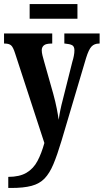

<svg xmlns="http://www.w3.org/2000/svg" viewBox="-20 -702 514 952"><path d="M21 175Q77 175 111.5 154.5Q146 134 166 96Q186 58 200 7L55 -437Q45 -469 34.5 -477.5Q24 -486 4 -486H0V-536H239V-486H236Q208 -486 197.5 -477Q187 -468 187 -453Q187 -442 190.5 -427.5Q194 -413 199 -396L244 -237Q255 -197 261.5 -163.5Q268 -130 271 -108Q278 -158 291 -206L339 -397Q343 -409 346 -424.5Q349 -440 349 -452Q349 -472 337.5 -478Q326 -484 302 -486H299V-536H474V-486H471Q448 -486 434 -471.5Q420 -457 407 -415L285 -4Q264 66 245 111.5Q226 157 201 183Q176 209 136.5 219.5Q97 230 36 230H21ZM127 -609V-682H364V-609Z"/></svg>

Font: Noto Serif ExtraCondensed
Style: Bold
Weight: 700
Width: 2
Designer: Monotype Design Team
Foundry: Monotype Imaging Inc.
Version: Version 2.014; ttfautohint (v1.8.4.7-5d5b)